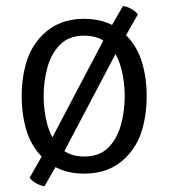

<svg xmlns="http://www.w3.org/2000/svg" viewBox="-20 -565 560 638"><path d="M467.5 -245.5Q467.5 -186 452 -133Q436.5 -80 397.5 -41Q371 -14.5 336.5 -1.2Q302 12 259 12Q217 12 182.8 -1.2Q148.5 -14.5 122 -41Q83 -80 67.5 -133Q52 -186 52 -245.5Q52 -304.5 67.5 -357.5Q83 -410.5 122 -449.5Q148.5 -476 182.8 -489.2Q217 -502.5 259 -502.5Q302 -502.5 336.5 -489.2Q371 -476 397.5 -449.5Q436.5 -410.5 452 -357.5Q467.5 -304.5 467.5 -245.5ZM125 -245.5Q125 -196.5 137.5 -150.5Q150 -104.5 179.5 -74.8Q209 -45 260 -45Q311 -45 340.2 -74.8Q369.5 -104.5 382 -150.5Q394.5 -196.5 394.5 -245.5Q394.5 -294.5 382 -340.5Q369.5 -386.5 340.2 -416.5Q311 -446.5 260 -446.5Q209 -446.5 179.5 -416.5Q150 -386.5 137.5 -340.5Q125 -294.5 125 -245.5ZM332.5 -447.5 388.5 -545Q401 -544 416.2 -535.5Q431.5 -527 438 -517L372 -401L184 -44L128 53.5Q115.5 52.5 100.2 44Q85 35.5 78.5 25.5L144.5 -90.5Z"/></svg>

Font: Signika
Style: Regular
Weight: 300
Designer: Anna Giedry
Foundry: Anna Giedry
Version: Version 2.000